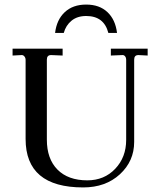

<svg xmlns="http://www.w3.org/2000/svg" viewBox="-20 -810 691 840"><path d="M344 10Q92 10 92 -202V-548Q92 -557 86.5 -563.5Q81 -570 73 -569L35 -567V-597H254V-567L205 -569H203Q185 -569 185 -549V-199Q185 -115 231.5 -68Q278 -21 362 -21Q436 -21 484 -71.5Q532 -122 532 -198V-548Q532 -558 527 -564Q522 -570 514 -569L465 -567V-597H626V-567L587 -569H585Q567 -569 567 -549V-189Q567 -105 504.5 -47.5Q442 10 344 10ZM221 -666Q228 -724 263.5 -757Q299 -790 357 -790Q415 -790 450 -757Q485 -724 492 -666H454Q435 -740 357 -740Q318 -740 293 -719.5Q268 -699 259 -666Z"/></svg>

Font: UnnaRegular
Style: Regular
Weight: 400
Designer: Jorge de Buen Unna
Foundry: Omnibus-Type
Version: Version 2.008;hotconv 1.0.109;makeotfexe 2.5.65596